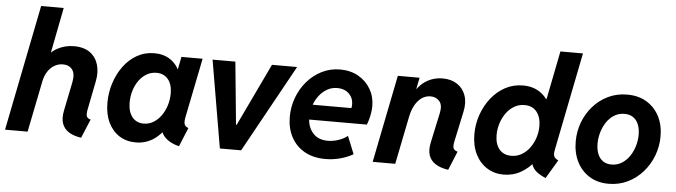

<svg xmlns="http://www.w3.org/2000/svg" viewBox="-47 -944 4027 1143"><g transform="rotate(5 1966.0 -372.0)"><path d="M463.3 8.4Q419.2 2 390.1 -15.9Q361 -33.9 349.5 -65.2Q338 -96.5 347.6 -143.6L382.5 -315.4Q392.9 -367.9 373.4 -392.6Q354 -417.3 318.5 -417.3Q290.5 -417.3 267.1 -403.6Q243.6 -389.9 227.5 -365.1Q211.3 -340.4 204.4 -307L142.8 0H8L157.9 -752H292.8L240.1 -482.2H251.9L203.2 -425Q227 -479.7 273.2 -505.3Q319.4 -530.9 373.9 -530.9Q434 -530.9 470.4 -504Q506.7 -477.1 519.3 -432.5Q531.9 -387.8 521.3 -334.6L487.5 -164.2Q481.5 -133.7 486.7 -121.3Q491.8 -108.8 510.3 -104.2Z M788.7 7.8Q733.4 7.8 691 -19Q648.7 -45.9 624.9 -95.6Q601.1 -145.3 601.1 -213.2Q601.1 -273.5 619.3 -330.2Q637.5 -387 670.8 -432.4Q704.2 -477.8 750.8 -504.3Q797.5 -530.9 854.4 -530.9Q910.7 -530.9 950.5 -503.9Q990.3 -476.8 1008.6 -430.4L938 -448.9H1055.9L992.7 -405.2L1016.4 -523.1H1142.9L1071.5 -168.1Q1066.2 -142.8 1070.1 -127.2Q1073.9 -111.6 1094.5 -104.8L1048.2 7.8Q1016 0.5 990.6 -14.8Q965.2 -30.1 951 -51.2Q936.8 -72.4 939.1 -96.4L1003.1 -65.2H881.1L971.7 -106.2Q938.4 -50.7 892.1 -21.4Q845.8 7.8 788.7 7.8ZM826.4 -107.9Q858.3 -107.9 885 -124.2Q911.7 -140.5 931.2 -168Q950.6 -195.5 961.2 -229.9Q971.8 -264.4 971.8 -300.7Q971.8 -354.7 946.5 -385.3Q921.2 -415.8 877 -415.8Q844.7 -415.8 818.1 -400Q791.5 -384.2 772.3 -357.3Q753.1 -330.5 743 -296.5Q732.8 -262.4 732.8 -225.8Q732.8 -171.2 757.9 -139.5Q783.1 -107.9 826.4 -107.9Z M1291.7 0 1202.4 -523.1H1338.6L1375.2 -148.8H1379.1L1557.4 -523.1H1707.6L1418.8 0Z M1922.4 7.8Q1850.1 7.8 1798.1 -21.5Q1746.1 -50.8 1718 -103.3Q1689.9 -155.8 1689.9 -224.6Q1689.9 -283.7 1710.2 -338.6Q1730.5 -393.6 1767.6 -436.8Q1804.7 -480 1855 -505.4Q1905.3 -530.8 1964.8 -530.8Q2026.4 -530.8 2073.5 -504.2Q2120.6 -477.5 2147.2 -432.1Q2173.8 -386.7 2173.8 -331.1Q2173.8 -311.5 2170.7 -291Q2167.5 -270.5 2162.4 -251.7Q2157.2 -232.9 2150.9 -217.8H1784.7L1801.8 -307.6H2050.8Q2052.2 -313.5 2052.7 -319.1Q2053.2 -324.7 2053.2 -329.1Q2053.2 -369.1 2026.4 -394.3Q1999.5 -419.4 1957.5 -419.4Q1924.3 -419.4 1896.5 -403.6Q1868.7 -387.7 1848.4 -360.8Q1828.1 -334 1816.9 -300.5Q1805.7 -267.1 1805.7 -232.4Q1805.7 -174.8 1837.6 -138.2Q1869.6 -101.6 1926.8 -101.6Q1960.4 -101.6 1992.9 -113Q2025.4 -124.5 2044.9 -141.1L2087.9 -35.2Q2052.2 -14.6 2009.3 -3.4Q1966.3 7.8 1922.4 7.8Z M2656.8 8.2Q2608.5 0.8 2579.3 -18.3Q2550.2 -37.4 2540.1 -68.7Q2530.1 -99.9 2539 -143.1L2577.8 -323.9Q2588.1 -371.9 2568 -395.1Q2547.9 -418.3 2514.9 -418.3Q2486.2 -418.3 2462.8 -402.4Q2439.3 -386.5 2422.6 -357.2Q2405.9 -327.9 2397.6 -287.5L2339.7 0H2204.9L2309.5 -523.1H2439.5L2425.9 -455.5H2444.7L2400.5 -408.8Q2428.9 -470.2 2474.4 -500.6Q2519.9 -530.9 2577.9 -530.9Q2628.3 -530.9 2663.9 -507.5Q2699.6 -484.2 2714.5 -442.1Q2729.5 -400.1 2717.4 -344L2679.1 -164.3Q2672.4 -133.9 2678.4 -121.4Q2684.4 -108.9 2703.1 -104.4Z M3238.5 6.7Q3210.9 -5.2 3191.5 -18.9Q3172.2 -32.6 3161.8 -50Q3151.4 -67.4 3150.9 -90.2L3174.7 -67.8H3120.6L3153.9 -126.1L3211.8 -406L3183.1 -463.1H3203.7L3261 -752H3395.8L3279.2 -167.2Q3273.8 -141 3278.7 -127.8Q3283.6 -114.7 3304.9 -104.9ZM2987.3 7.8Q2931.9 7.8 2888 -19.8Q2844.2 -47.3 2818.9 -97.9Q2793.6 -148.5 2793.6 -217.8Q2793.6 -277.7 2813.1 -333.6Q2832.6 -389.5 2867.7 -434.1Q2902.9 -478.6 2951.2 -504.8Q2999.6 -530.9 3057.4 -530.9Q3117.5 -530.9 3159.3 -502.1Q3201.1 -473.3 3223.1 -423.7Q3245.2 -374 3245.2 -310.8Q3245.2 -251.4 3226.3 -194.5Q3207.4 -137.6 3172.8 -92Q3138.3 -46.3 3091.1 -19.2Q3043.9 7.8 2987.3 7.8ZM3023.2 -107.6Q3057.4 -107.6 3085.3 -124Q3113.3 -140.4 3133.3 -167.9Q3153.4 -195.4 3164.3 -229.2Q3175.1 -263 3175.1 -297.7Q3175.1 -350.9 3149.7 -383.2Q3124.2 -415.5 3076.8 -415.5Q3042.3 -415.5 3014.5 -398.9Q2986.6 -382.2 2966.9 -354.6Q2947.2 -326.9 2936.5 -292.9Q2925.8 -258.9 2925.8 -224Q2925.8 -169.3 2951.7 -138.5Q2977.7 -107.6 3023.2 -107.6Z M3615.2 7.8Q3548.6 7.8 3499.9 -22.5Q3451.3 -52.9 3424.8 -105.7Q3398.4 -158.6 3398.4 -226.4Q3398.4 -286.8 3419.1 -341.6Q3439.8 -396.4 3477.7 -439Q3515.5 -481.6 3567.1 -506.3Q3618.6 -530.9 3680.3 -530.9Q3747.2 -530.9 3796.4 -501.2Q3845.5 -471.6 3872.3 -419.6Q3899 -367.7 3899 -300Q3899 -239.7 3877.9 -184.5Q3856.9 -129.2 3818.6 -85.9Q3780.4 -42.6 3728.5 -17.4Q3676.7 7.8 3615.2 7.8ZM3622.5 -107.9Q3656 -107.9 3683.1 -124.6Q3710.1 -141.3 3729.2 -169Q3748.2 -196.8 3758.3 -230.7Q3768.3 -264.7 3768.3 -298.9Q3768.3 -334.1 3757.5 -360.3Q3746.6 -386.6 3725.6 -400.9Q3704.6 -415.2 3673.9 -415.2Q3640 -415.2 3613.1 -398.6Q3586.1 -382 3567.4 -354.3Q3548.7 -326.6 3538.9 -292.9Q3529 -259.1 3529 -224.9Q3529 -189.7 3539.7 -163.3Q3550.3 -136.9 3571.2 -122.4Q3592.1 -107.9 3622.5 -107.9Z"/></g></svg>

Font: Reddit Sans
Style: Italic
Weight: 400
Italic angle: -11.25°
Designer: Stephen Hutchings
Version: Version 1.013